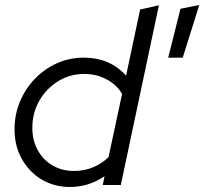

<svg xmlns="http://www.w3.org/2000/svg" viewBox="-20 -738 815 766"><path d="M259 8Q196 8 146 -22Q96 -52 67 -104Q38 -156 38 -222Q38 -281 59.5 -332.5Q81 -384 119 -423.5Q157 -463 207 -485.5Q257 -508 314 -508Q419 -508 483 -436L539 -700L614 -717L462 0H390L397 -35Q334 8 259 8ZM275 -56Q355 -56 413 -111L467 -363Q447 -399 406 -421Q365 -443 316 -443Q259 -443 212 -414Q165 -385 137 -336.5Q109 -288 109 -228Q109 -178 130.5 -139Q152 -100 189.5 -78Q227 -56 275 -56ZM651 -508 700 -703 775 -718 709 -508Z"/></svg>

Font: Red Hat Display
Style: Italic
Weight: 400
Italic angle: -12°
Designer: Pentagram, MCKL
Foundry: Pentagram, MCKL
Version: Version 1.023; ttfautohint (v1.8.3)